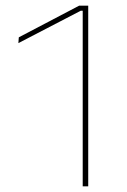

<svg xmlns="http://www.w3.org/2000/svg" viewBox="-20 -659 449 679"><path d="M272.5 0V-621H265.5L45 -506.5L46.5 -527L260 -639H292V0Z"/></svg>

Font: Anek Latin Expanded Thin
Style: Regular
Weight: 250
Width: 7
Designer: Yesha Goshar
Foundry: Ek Type
Version: Version 1.003